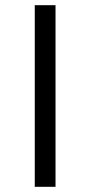

<svg xmlns="http://www.w3.org/2000/svg" viewBox="-20 -720 348 740"><path d="M114 0V-700H154H194V0Z"/></svg>

Font: Easer Grotesk Light
Style: Regular
Weight: 300
Designer: Boardeaser, Bonnie Shaver-Troup, Thomas Jockin
Foundry: Lexend
Version: Version 1.008;Glyphs 3.1.2 (3151)